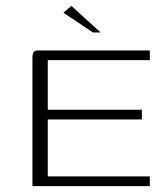

<svg xmlns="http://www.w3.org/2000/svg" viewBox="-20 -631 568 651"><path d="M90 0V-433Q90 -448 93.5 -454Q97 -460 110 -460H488V-427H142V-259H461V-226H142V-33H488V0ZM295 -521 195 -588 222 -611 321 -521Z"/></svg>

Font: Genos Light
Style: Regular
Weight: 300
Designer: Robert E. Leuschke
Foundry: Robert E. Leuschke
Version: Version 1.010